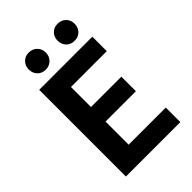

<svg xmlns="http://www.w3.org/2000/svg" viewBox="-272 -1052 1160 1160"><g transform="rotate(-45 307.5 -472.5)"><path d="M91.3 0V-740.8H545.2V-617.3H239V-446.1H498.4V-321.9H239V-124.3H556.2V0ZM205.2 -798.7Q173.8 -798.7 153.6 -819.5Q133.3 -840.3 133.3 -872.1Q133.3 -903.1 153.6 -924Q173.8 -944.8 205.2 -944.8Q237.4 -944.8 258.1 -924Q278.9 -903.1 278.9 -872.1Q278.9 -840.3 258.1 -819.5Q237.4 -798.7 205.2 -798.7ZM452.5 -798.7Q420.1 -798.7 399.9 -819.5Q379.6 -840.3 379.6 -872.1Q379.6 -903.1 399.9 -924Q420.1 -944.8 452.5 -944.8Q484.5 -944.8 504.7 -924Q525 -903.1 525 -872.1Q525 -840.3 504.7 -819.5Q484.5 -798.7 452.5 -798.7Z"/></g></svg>

Font: Noto Sans SC Thin
Style: Regular
Weight: 100
Designer: Ryoko NISHIZUKA 西塚涼子 (kana, bopomofo & ideographs); Paul D. Hunt (Latin, Greek & Cyrillic); Sandoll Communications 산돌커뮤니
Foundry: Adobe
Version: Version 2.004-H2;hotconv 1.0.118;makeotfexe 2.5.65603